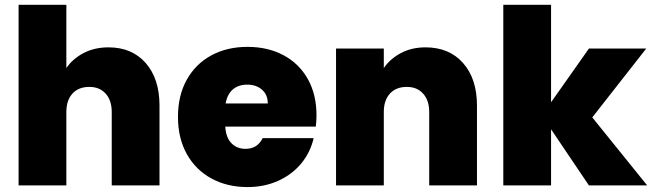

<svg xmlns="http://www.w3.org/2000/svg" viewBox="-20 -760 2674 787"><path d="M56.2 0V-740.2H252V-481Q277.8 -519 322.5 -542.5Q367.2 -565.9 424.8 -565.9Q521 -565.9 577.4 -501.5Q633.8 -437 633.8 -327.1V0H438V-300.8Q438 -348.6 413.1 -376.2Q388.2 -403.8 346.2 -403.8Q302.2 -403.8 277.1 -376.5Q252 -349.1 252 -300.8V0Z M709.5 -280.8Q709.5 -368.7 745.6 -433.3Q781.7 -498 846.2 -533Q910.6 -567.9 994.6 -567.9Q1077.6 -567.9 1141.6 -533.9Q1205.6 -500 1241.5 -436.5Q1277.3 -373 1277.3 -287.1Q1277.3 -264.2 1274.4 -241.2H903.3Q906.2 -195.3 929 -172.6Q951.7 -149.9 986.3 -149.9Q1035.2 -149.9 1056.6 -193.8H1265.6Q1252.4 -135.7 1215.1 -90.3Q1177.7 -44.9 1120.6 -19Q1063.5 6.8 994.6 6.8Q911.6 6.8 847.2 -28.1Q782.7 -63 746.1 -127.9Q709.5 -192.9 709.5 -280.8ZM904.8 -335.9H1077.6Q1077.6 -372.1 1053.7 -392.6Q1029.8 -413.1 993.7 -413.1Q957.5 -413.1 934.6 -393.6Q911.6 -374 904.8 -335.9Z M1357.4 0V-561H1553.2V-481Q1579.1 -519 1623.3 -542.5Q1667.5 -565.9 1724.1 -565.9Q1821.3 -565.9 1878.2 -501.5Q1935.1 -437 1935.1 -327.1V0H1739.3V-300.8Q1739.3 -348.6 1714.4 -376.2Q1689.5 -403.8 1647.5 -403.8Q1603.5 -403.8 1578.4 -376.5Q1553.2 -349.1 1553.2 -300.8V0Z M2043 0V-740.2H2238.8V-340.8L2394 -561H2628.9L2407.7 -278.8L2632.8 0H2394L2238.8 -230V0Z"/></svg>

Font: Poppins ExtraBold
Style: Regular
Weight: 800
Designer: Ninad Kale (Devanagari), Jonny Pinhorn (Latin)
Foundry: Indian Type Foundry
Version: 4.004